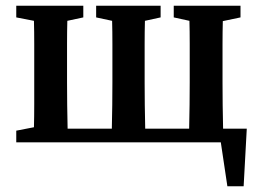

<svg xmlns="http://www.w3.org/2000/svg" viewBox="-20 -499 909 673"><path d="M589 -438V-479H823V-438L761 -425Q760 -388 760 -345Q760 -302 760 -269V-210Q760 -176 760.5 -131Q761 -86 762 -48H845L834 154H777L754 0H37V-41L99 -53Q100 -90 100 -133.5Q100 -177 100 -210V-269Q100 -302 100 -345.5Q100 -389 99 -426L37 -438V-479H272V-438L216 -426Q215 -389 215 -345.5Q215 -302 215 -269V-210Q215 -176 215.5 -131Q216 -86 217 -48H372Q373 -86 373.5 -131Q374 -176 374 -210V-269Q374 -302 374 -345.5Q374 -389 373 -426L317 -438V-479H543V-438L488 -426Q487 -389 487 -345.5Q487 -302 487 -269V-210Q487 -176 487.5 -131Q488 -86 489 -48H643Q644 -86 644.5 -131Q645 -176 645 -210V-269Q645 -302 645 -345.5Q645 -389 644 -426Z"/></svg>

Font: Source Serif Pro Semibold
Style: Regular
Weight: 600
Designer: Frank Grießhammer
Foundry: Adobe Systems Incorporated
Version: Version 3.000;hotconv 1.0.109;makeotfexe 2.5.65596